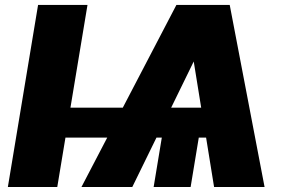

<svg xmlns="http://www.w3.org/2000/svg" viewBox="-20 -747 1156 767"><path d="M11.4 0 132.1 -727.3H329.5L261.4 -316.8H470.5L684.7 -727.3H897.7L1036.9 0H835.2L803.3 -197.4H774.1L741.5 0H593.8L626.4 -197.4H605.1L508.5 0H305.4L408.4 -197.4H241.5L208.8 0ZM663.7 -316.8H783.7L753.9 -501.4Z"/></svg>

Font: Inter P Black
Style: Italic
Weight: 900
Italic angle: -9.40001°
Designer: Rasmus Andersson
Foundry: rsms
Version: Version 3.018;git-588b23468